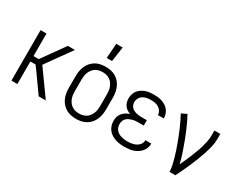

<svg xmlns="http://www.w3.org/2000/svg" viewBox="-83 -1228 2167 1713"><g transform="rotate(30 1000.0 -372.0)"><path d="M82 0V-520H143V-288H197L363 -520H436L306 -339L250 -260L436 0H363L219 -202L197 -232H143V0Z M717 -600 728 -752H794L772 -600ZM750 8Q723 8 696.5 2.5Q670 -3 647 -16.5Q624 -30 606 -50.5Q588 -71 577.5 -95.5Q567 -120 562.5 -146.5Q558 -173 558 -200V-320Q558 -347 562.5 -373.5Q567 -400 577.5 -424.5Q588 -449 606 -469.5Q624 -490 647 -503.5Q670 -517 696.5 -522.5Q723 -528 750 -528Q777 -528 803.5 -522.5Q830 -517 853 -503.5Q876 -490 894 -469.5Q912 -449 922.5 -424.5Q933 -400 937.5 -373.5Q942 -347 942 -320V-200Q942 -173 937.5 -146.5Q933 -120 922.5 -95.5Q912 -71 894 -50.5Q876 -30 853 -16.5Q830 -3 803.5 2.5Q777 8 750 8ZM750 -47Q769 -47 788 -51.5Q807 -56 823 -66.5Q839 -77 850.5 -92.5Q862 -108 869 -125.5Q876 -143 878.5 -162Q881 -181 881 -200V-320Q881 -339 878.5 -358Q876 -377 869 -394.5Q862 -412 850.5 -427.5Q839 -443 823 -453.5Q807 -464 788 -468.5Q769 -473 750 -473Q731 -473 712 -468.5Q693 -464 677 -453.5Q661 -443 649.5 -427.5Q638 -412 631 -394.5Q624 -377 621.5 -358Q619 -339 619 -320V-200Q619 -181 621.5 -162Q624 -143 631 -125.5Q638 -108 649.5 -92.5Q661 -77 677 -66.5Q693 -56 712 -51.5Q731 -47 750 -47Z M1247 8Q1224 8 1200.5 5Q1177 2 1154.5 -5.5Q1132 -13 1112 -26Q1092 -39 1078 -57.5Q1064 -76 1057 -99Q1050 -122 1050 -146Q1050 -167 1056 -188Q1062 -209 1076 -225.5Q1090 -242 1108.5 -253.5Q1127 -265 1147 -271Q1129 -278 1113.5 -288.5Q1098 -299 1087 -314Q1076 -329 1071 -347.5Q1066 -366 1066 -384Q1066 -406 1072 -427.5Q1078 -449 1091 -466.5Q1104 -484 1122.5 -496Q1141 -508 1161.5 -515.5Q1182 -523 1203.5 -525.5Q1225 -528 1247 -528Q1268 -528 1289.5 -525.5Q1311 -523 1331 -516Q1351 -509 1369.5 -497.5Q1388 -486 1401 -469Q1414 -452 1421 -431.5Q1428 -411 1428 -390V-387H1367V-388Q1367 -409 1355.5 -427Q1344 -445 1326.5 -455.5Q1309 -466 1288.5 -469.5Q1268 -473 1247 -473Q1226 -473 1205 -469Q1184 -465 1166 -454Q1148 -443 1137.5 -424Q1127 -405 1127 -384Q1127 -369 1131.5 -355.5Q1136 -342 1145.5 -332Q1155 -322 1168 -315Q1181 -308 1194.5 -304.5Q1208 -301 1222 -299.5Q1236 -298 1250 -298H1305V-243H1250Q1234 -243 1218 -241.5Q1202 -240 1187 -235.5Q1172 -231 1157.5 -224Q1143 -217 1132 -205.5Q1121 -194 1116 -178.5Q1111 -163 1111 -147Q1111 -131 1116 -115.5Q1121 -100 1131.5 -88Q1142 -76 1155.5 -68Q1169 -60 1184.5 -55.5Q1200 -51 1215.5 -49Q1231 -47 1247 -47Q1262 -47 1277.5 -48.5Q1293 -50 1307.5 -54Q1322 -58 1335.5 -65Q1349 -72 1360 -82.5Q1371 -93 1377 -107.5Q1383 -122 1383 -137H1444V-136Q1444 -113 1436 -91.5Q1428 -70 1413 -52.5Q1398 -35 1378.5 -23Q1359 -11 1337.5 -4Q1316 3 1293 5.5Q1270 8 1247 8Z M1710 0Q1710 -33 1702.5 -66Q1695 -99 1686 -131Q1677 -163 1666.5 -194.5Q1656 -226 1644.5 -257.5Q1633 -289 1620.5 -320Q1608 -351 1595 -381.5Q1582 -412 1567.5 -442Q1553 -472 1537 -502L1591 -528Q1618 -478 1641 -426Q1664 -374 1684.5 -320.5Q1705 -267 1723.5 -213Q1742 -159 1755 -104Q1769 -133 1782 -162Q1795 -191 1807 -221Q1819 -251 1830.5 -281Q1842 -311 1851 -342Q1860 -373 1866.5 -404.5Q1873 -436 1873 -468V-520H1934V-468Q1934 -426 1924 -385.5Q1914 -345 1901 -305.5Q1888 -266 1873 -227.5Q1858 -189 1841.5 -150.5Q1825 -112 1807 -74.5Q1789 -37 1771 0Z"/></g></svg>

Font: Iosevka SS18 Light
Style: Regular
Weight: 300
Monospace: yes
Designer: Belleve Invis
Foundry: Belleve Invis
Version: Version 25.1.1; ttfautohint (v1.8.4)